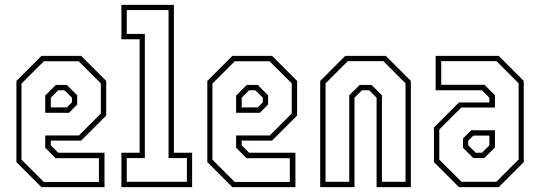

<svg xmlns="http://www.w3.org/2000/svg" viewBox="-20 -770 2222 790"><path d="M314 -540 417 -437V-294.5L314 -191.5H189V-172L219.5 -141.5H410V0H150.5L47.5 -103V-437L150.5 -540ZM303.5 -518H160.5L68.5 -426V-113L160 -21.5H387V-119H209L166 -162V-212.5H304.5L395 -303V-427ZM255 -420.5 297.5 -378V-340L264 -306H166V-377L210 -420.5ZM245 -398.5H219.5L189 -368V-328H255L276 -349V-368Z M479.5 0V-141.5H554.5V-608.5H479.5V-750H695.5V-141.5H770.5V0ZM501.5 -22H749V-119.5H673.5V-728.5H501.5V-630.5H576V-119.5H501.5Z M1099.5 -540 1202.5 -437V-294.5L1099.5 -191.5H974.5V-172L1005 -141.5H1195.5V0H936L833 -103V-437L936 -540ZM1089 -518H946L854 -426V-113L945.5 -21.5H1172.5V-119H994.5L951.5 -162V-212.5H1090L1180.5 -303V-427ZM1040.5 -420.5 1083 -378V-340L1049.5 -306H951.5V-377L995.5 -420.5ZM1030.5 -398.5H1005L974.5 -368V-328H1040.5L1061.5 -349V-368Z M1297.5 0V-437L1400.5 -540H1567.5L1670.5 -437V0H1529.5V-368L1499 -398.5H1469L1438.5 -368V0ZM1319.5 -22H1417V-378L1460 -420.5H1508.5L1551.5 -378V-22H1648.5V-427L1557.5 -518.5H1411L1319.5 -427Z M1868.5 0 1765.5 -103V-245.5L1868.5 -348.5H1993.5V-368L1963 -398.5H1772.5V-540H2032L2135 -437V-103L2032 0ZM1879 -22H2022L2114 -114V-427L2022.5 -518.5H1795.5V-421H1973.5L2016.5 -378V-327.5H1878L1787.5 -237V-113ZM1927.5 -119.5 1885 -162V-200L1918.5 -234H2016.5V-163L1972.5 -119.5ZM1937.5 -141.5H1963L1993.5 -172V-212H1927.5L1906.5 -191V-172Z"/></svg>

Font: Tourney Condensed ExtraLight
Style: Regular
Weight: 200
Width: 3
Designer: Tyler Finck
Foundry: Etcetera Type Co
Version: Version 1.010; ttfautohint (v1.8.3)